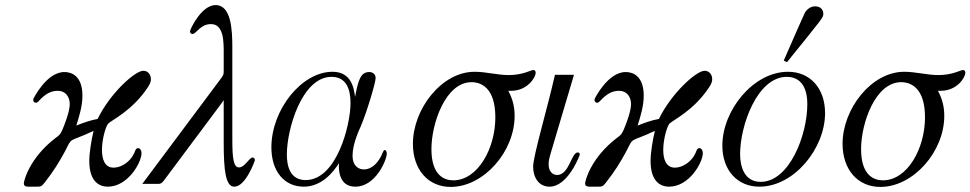

<svg xmlns="http://www.w3.org/2000/svg" viewBox="-20 -725 3826 757"><path d="M74 -2C74 10 83 11 94 11H125C141 11 144 10 156 -5C194 -54 212 -84 235 -126C268 -190 245 -160 349 -209C340 -173 332 -121 332 -91C332 -4 376 11 405 11C485 11 538 -85 538 -121C538 -136 528 -144 520 -140C513 -136 512 -126 508 -119C494 -89 460 -64 428 -64C393 -64 382 -97 382 -134C382 -177 397 -226 406 -237C417 -250 501 -287 563 -381C574 -398 575 -406 575 -413C575 -430 564 -446 545 -446C512 -446 413 -356 365 -256C336 -251 309 -241 281 -230C293 -269 305 -307 305 -348C305 -425 263 -441 234 -441C163 -441 112 -336 112 -336C108 -325 117 -317 126 -321C136 -326 160 -367 208 -367C238 -367 255 -344 255 -314C255 -285 234 -232 225 -211C216 -191 209 -189 199 -181C97 -103 74 -13 74 -2Z M541 0H603C612 0 617 -1 626 -13L835 -293C844 -305 853 -317 862 -330V-163C862 -50 870 11 904 11C949 11 985 -92 985 -93C985 -102 979 -104 976 -104C962 -104 946 -65 922 -65C901 -65 896 -100 896 -173V-539C896 -606 892 -705 830 -705C774 -705 729 -609 729 -601C729 -595 734 -591 739 -591C754 -591 769 -630 812 -630C863 -630 862 -559 862 -515V-450C862 -430 862 -430 847 -410Z M1050 -144C1050 -49 1101 11 1178 11C1248 11 1294 -46 1316 -81H1317C1317 -78 1316 -75 1316 -72C1316 0 1355 11 1381 11C1461 11 1505 -94 1505 -120C1505 -129 1497 -142 1490 -126C1473 -82 1445 -57 1415 -57C1397 -57 1370 -67 1370 -112C1370 -158 1397 -215 1402 -226C1426 -282 1461 -399 1461 -417C1461 -432 1450 -441 1436 -441C1401 -441 1392 -407 1380 -343C1375 -382 1363 -442 1291 -442C1169 -442 1050 -292 1050 -144ZM1111 -116C1111 -217 1171 -422 1287 -422C1345 -422 1362 -374 1362 -319C1362 -231 1307 -15 1185 -15C1121 -15 1111 -75 1111 -116Z M1608 -158C1608 -56 1668 12 1757 12C1887 12 2009 -127 2009 -268C2009 -300 2003 -332 1984 -367H1995C2060 -367 2092 -420 2092 -438C2092 -443 2090 -449 2083 -449C2073 -449 2042 -429 1986 -429C1941 -429 1897 -442 1851 -442C1721 -442 1608 -295 1608 -158ZM1681 -137C1681 -239 1737 -401 1839 -401C1876 -401 1933 -380 1933 -262C1933 -140 1864 -14 1767 -14C1733 -14 1681 -32 1681 -137Z M2082 -68C2082 -27 2103 11 2147 11C2219 11 2266 -112 2266 -116C2266 -121 2263 -124 2258 -124C2232 -124 2225 -35 2176 -35C2163 -35 2143 -45 2143 -77C2143 -94 2148 -110 2151 -120L2243 -430H2168C2137 -293 2082 -110 2082 -68Z M2287 -2C2287 10 2296 11 2307 11H2338C2354 11 2357 10 2369 -5C2407 -54 2425 -84 2448 -126C2481 -190 2458 -160 2562 -209C2553 -173 2545 -121 2545 -91C2545 -4 2589 11 2618 11C2698 11 2751 -85 2751 -121C2751 -136 2741 -144 2733 -140C2726 -136 2725 -126 2721 -119C2707 -89 2673 -64 2641 -64C2606 -64 2595 -97 2595 -134C2595 -177 2610 -226 2619 -237C2630 -250 2714 -287 2776 -381C2787 -398 2788 -406 2788 -413C2788 -430 2777 -446 2758 -446C2725 -446 2626 -356 2578 -256C2549 -251 2522 -241 2494 -230C2506 -269 2518 -307 2518 -348C2518 -425 2476 -441 2447 -441C2376 -441 2325 -336 2325 -336C2321 -325 2330 -317 2339 -321C2349 -326 2373 -367 2421 -367C2451 -367 2468 -344 2468 -314C2468 -285 2447 -232 2438 -211C2429 -191 2422 -189 2412 -181C2310 -103 2287 -13 2287 -2Z M3070 -486 3083 -480C3229 -661 3226 -655 3226 -672C3226 -681 3220 -700 3194 -700C3177 -700 3163 -690 3154 -676C3149 -667 3070 -486 3070 -486ZM2828 -151C2828 -54 2887 11 2974 11C3111 11 3233 -140 3233 -279C3233 -377 3174 -442 3087 -442C2950 -442 2828 -290 2828 -151ZM2898 -117C2898 -231 2966 -422 3082 -422C3114 -422 3163 -407 3163 -314C3163 -192 3092 -8 2979 -8C2915 -8 2898 -68 2898 -117Z M3302 -158C3302 -56 3362 12 3451 12C3581 12 3703 -127 3703 -268C3703 -300 3697 -332 3678 -367H3689C3754 -367 3786 -420 3786 -438C3786 -443 3784 -449 3777 -449C3767 -449 3736 -429 3680 -429C3635 -429 3591 -442 3545 -442C3415 -442 3302 -295 3302 -158ZM3375 -137C3375 -239 3431 -401 3533 -401C3570 -401 3627 -380 3627 -262C3627 -140 3558 -14 3461 -14C3427 -14 3375 -32 3375 -137Z"/></svg>

Font: CMU Serif
Style: Italic
Weight: 500
Italic angle: -14.04°
Version: Version 0.7.0